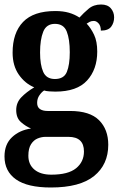

<svg xmlns="http://www.w3.org/2000/svg" viewBox="-20 -597 529 853"><path d="M206 236Q102 236 51 200Q0 164 0 98Q0 44 33.5 12.5Q67 -19 118 -26Q94 -36 73 -54.5Q52 -73 52 -108Q52 -141 74.5 -164.5Q97 -188 132 -209Q91 -226 63.5 -265.5Q36 -305 36 -363Q36 -451 82.5 -499.5Q129 -548 226 -548Q260 -548 286 -540.5Q312 -533 333 -519Q351 -539 373.5 -558Q396 -577 429 -577Q458 -577 472.5 -560Q487 -543 487 -520Q487 -496 474 -478.5Q461 -461 428 -461Q428 -482 418 -493Q408 -504 397 -504Q386 -504 378.5 -500Q371 -496 365 -492Q384 -472 398 -442.5Q412 -413 412 -368Q412 -289 367 -239.5Q322 -190 226 -190Q216 -190 200 -191Q184 -192 176 -195Q165 -188 155 -173.5Q145 -159 145 -140Q145 -121 157.5 -112.5Q170 -104 191 -104H291Q379 -104 420 -63Q461 -22 461 46Q461 134 398 185Q335 236 206 236ZM224 -246Q264 -246 277 -277.5Q290 -309 290 -365Q290 -423 276.5 -457Q263 -491 224 -491Q186 -491 172 -456Q158 -421 158 -364Q158 -309 172 -277.5Q186 -246 224 -246ZM208 179Q283 179 318 150.5Q353 122 353 76Q353 11 284 11H182Q165 11 147.5 18Q130 25 118 43.5Q106 62 106 95Q106 134 133 156.5Q160 179 208 179Z"/></svg>

Font: Noto Serif Lao Condensed
Style: Bold
Weight: 700
Width: 3
Designer: Monotype Design Team
Foundry: Monotype Imaging Inc.
Version: Version 2.003; ttfautohint (v1.8.4.7-5d5b)